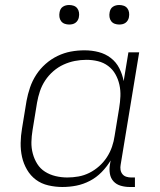

<svg xmlns="http://www.w3.org/2000/svg" viewBox="-20 -739 640 767"><path d="M229 8Q201 8 173 1.5Q145 -5 123.5 -21Q102 -37 88 -61Q74 -85 68 -112Q62 -139 62.5 -168Q63 -197 68 -226L86 -336Q91 -363 100 -389.5Q109 -416 124.5 -440Q140 -464 162 -483.5Q184 -503 210 -515.5Q236 -528 263 -533Q290 -538 318 -538Q347 -538 374 -531Q401 -524 422.5 -507.5Q444 -491 456.5 -466.5Q469 -442 474 -415L493 -530H536L462 -81Q460 -71 461.5 -61Q463 -51 469 -43.5Q475 -36 484.5 -33Q494 -30 504 -30H519V8H498Q480 8 462.5 3Q445 -2 433.5 -14.5Q422 -27 419 -45Q416 -63 419 -81L422 -98Q407 -73 386 -51.5Q365 -30 339 -16.5Q313 -3 285.5 2.5Q258 8 229 8Q229 8 229 8Q229 8 229 8ZM249 -30Q271 -30 293.5 -34Q316 -38 337 -48.5Q358 -59 376 -75Q394 -91 407 -111Q420 -131 427.5 -153Q435 -175 438 -197L456 -307Q460 -331 461 -354.5Q462 -378 457 -400.5Q452 -423 441 -442.5Q430 -462 412 -475.5Q394 -489 371.5 -494.5Q349 -500 325 -500Q302 -500 279 -495.5Q256 -491 234 -481Q212 -471 193 -454.5Q174 -438 160.5 -417.5Q147 -397 139.5 -374.5Q132 -352 128 -329L110 -219Q106 -195 105.5 -171.5Q105 -148 111 -125.5Q117 -103 129 -84Q141 -65 160 -53Q179 -41 202 -35.5Q225 -30 249 -30ZM456 -641Q447 -641 438.5 -644Q430 -647 424.5 -654Q419 -661 417.5 -670.5Q416 -680 418 -690Q419 -696 422 -702Q425 -708 431 -712Q437 -716 443.5 -717.5Q450 -719 456 -719Q466 -719 474.5 -716Q483 -713 488.5 -706Q494 -699 495.5 -689.5Q497 -680 495 -670Q494 -664 490.5 -658Q487 -652 481.5 -648Q476 -644 469.5 -642.5Q463 -641 456 -641ZM256 -641Q247 -641 238.5 -644Q230 -647 224.5 -654Q219 -661 217.5 -670.5Q216 -680 218 -690Q219 -696 222 -702Q225 -708 231 -712Q237 -716 243.5 -717.5Q250 -719 256 -719Q266 -719 274.5 -716Q283 -713 288.5 -706Q294 -699 295.5 -689.5Q297 -680 295 -670Q294 -664 290.5 -658Q287 -652 281.5 -648Q276 -644 269.5 -642.5Q263 -641 256 -641Z"/></svg>

Font: Iosevka Curly XLtEx
Style: Italic
Weight: 200
Width: 7
Italic angle: -9°
Monospace: yes
Designer: Belleve Invis
Foundry: Belleve Invis
Version: Version 11.1.0; ttfautohint (v1.8.3)